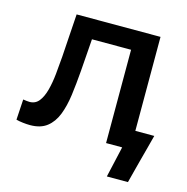

<svg xmlns="http://www.w3.org/2000/svg" viewBox="-96 -589 798 818"><g transform="rotate(15 303.0 -180.0)"><path d="M73 10Q59 10 41.5 8Q24 6 11.5 2.5L17 -88Q25 -86.5 33 -85.8Q41 -85 45.5 -85Q71 -85 86.5 -104.5Q102 -124 110.8 -156.8Q119.5 -189.5 123.5 -228.8Q127.5 -268 130.5 -307.5Q133.5 -356 136.8 -404Q140 -452 143 -497H513V-82.5H596.5Q589 -54.5 581.8 -26.5Q574.5 1.5 567 29Q560 55.5 553 82.5Q546 109.5 539 136.5H446L477 0H406V-411.5H233.5Q231 -375.5 228.2 -339.2Q225.5 -303 223 -268.5Q218.5 -211 211.8 -160.5Q205 -110 190 -71.8Q175 -33.5 147 -11.8Q119 10 73 10Z"/></g></svg>

Font: Commissioner Medium
Style: Regular
Weight: 500
Designer: Kostas Bartsokas
Foundry: Kostas Bartsokas
Version: Version 1.000; ttfautohint (v1.8.3)